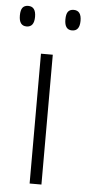

<svg xmlns="http://www.w3.org/2000/svg" viewBox="-63 -751 353 782"><g transform="rotate(5 114.0 -360.0)"><path d="M137.2 0H88.9V-530.8H137.2ZM-10.3 -678.2Q-10.3 -700.7 -2.7 -710.4Q4.9 -720.2 20.5 -720.2Q51.8 -720.2 51.8 -678.2Q51.8 -636.2 20.5 -636.2Q-10.3 -636.2 -10.3 -678.2ZM175.8 -678.2Q175.8 -700.7 183.3 -710.4Q190.9 -720.2 206.5 -720.2Q237.8 -720.2 237.8 -678.2Q237.8 -636.2 206.5 -636.2Q175.8 -636.2 175.8 -678.2Z"/></g></svg>

Font: TypoPRO Open Sans
Style: Regular
Weight: 300
Foundry: Ascender Corporation
Version: Version 1.10